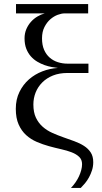

<svg xmlns="http://www.w3.org/2000/svg" viewBox="-20 -736 508 955"><path d="M443.8 70.8Q443.8 91.8 437.7 110.8Q431.6 129.9 422.6 146.2Q413.6 162.6 402.6 175.8Q391.6 189 381.8 198.7H333Q344.7 186.5 355 171.9Q365.2 157.2 372.6 141.6Q379.9 126 384 110.4Q388.2 94.7 388.2 80.6Q388.2 58.1 374 44.4Q359.9 30.8 336.7 21.7Q313.5 12.7 283.9 6.1Q254.4 -0.5 223.4 -9Q192.4 -17.6 162.8 -30.3Q133.3 -43 110.1 -64Q86.9 -85 72.8 -116.7Q58.6 -148.4 58.6 -194.8Q58.6 -241.7 76.7 -278.6Q94.7 -315.4 124 -341.1Q153.3 -366.7 190.7 -381.1Q228 -395.5 267.1 -397.9Q254.4 -399.4 237.3 -402.6Q220.2 -405.8 201.9 -412.1Q183.6 -418.5 165.8 -429Q147.9 -439.5 133.8 -455.3Q119.6 -471.2 110.8 -493.4Q102.1 -515.6 102.1 -545.4Q102.1 -569.8 110.8 -590.6Q119.6 -611.3 133.8 -627.2Q147.9 -643.1 166 -653.8Q184.1 -664.6 202.6 -669.4H59.6V-715.8H418.5V-669.4H300.8Q286.6 -669.4 267.3 -662.4Q248 -655.3 230.7 -640.4Q213.4 -625.5 201.2 -601.8Q189 -578.1 189 -545.4Q189 -512.2 199.2 -488.5Q209.5 -464.8 227.1 -449.5Q244.6 -434.1 267.6 -426.8Q290.5 -419.4 315.9 -419.4H419.9V-373H315.9Q274.9 -373 243.4 -360.4Q211.9 -347.7 190.2 -325.9Q168.5 -304.2 157.2 -275.9Q146 -247.6 146 -216.3Q146 -177.2 158.7 -150.6Q171.4 -124 192.4 -105.5Q213.4 -86.9 240.2 -75Q267.1 -63 294.9 -53.2Q322.8 -43.5 349.6 -33.7Q376.5 -23.9 397.5 -10.5Q418.5 2.9 431.2 22.2Q443.8 41.5 443.8 70.8Z"/></svg>

Font: Arian AMU Serif
Style: Regular
Weight: 400
Designer: Ruben Hakobyan (Tarumian)
Foundry: Ruben Hakobyan (Tarumian)
Version: Version 1.002